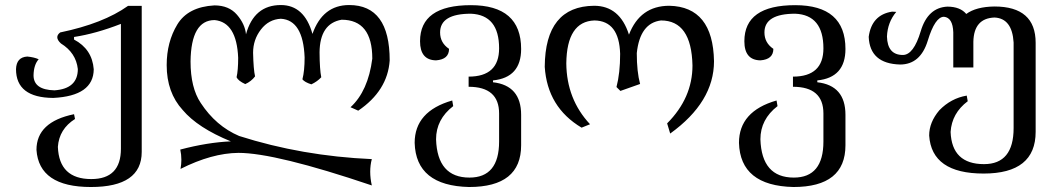

<svg xmlns="http://www.w3.org/2000/svg" viewBox="-20 -502 4206 766"><path d="M342.8 244.1Q135.3 244.1 125.5 95.7Q125.5 -15.6 275.4 -46.4L279.3 -27.3Q215.8 12.7 210.9 84Q215.8 212.4 344.2 212.4Q462.4 212.4 462.4 91.3V-406.7Q362.3 -367.7 275.4 -354.5V-344.2Q347.7 -306.2 354 -225.6Q353 -119.1 192.4 -111.3Q43.9 -112.3 43.9 -226.1Q45.4 -273.9 88.9 -276.4Q115.7 -273.9 134.3 -265.6Q114.7 -243.7 113.8 -201.7Q113.8 -143.6 197.3 -141.6Q290.5 -147.9 290.5 -226.6Q283.2 -291.5 223.1 -328.6Q208.5 -341.8 208.5 -353.5Q208.5 -363.8 220.2 -372.6Q392.1 -408.2 490.7 -478.5H545.4V104Q545.4 244.1 342.8 244.1Z M1463.4 237.8Q1079.1 107.9 931.2 107.9Q825.2 108.9 700.2 171.9Q703.6 153.3 703.6 135.3Q703.6 114.7 699.2 94.7Q808.1 65.9 900.9 62Q768.6 7.8 709 -63Q645 -132.8 645 -242.2Q645 -334.5 687.5 -404.5Q730 -474.6 835.4 -480.5Q893.6 -480.5 925.5 -443.1Q957.5 -405.8 961.4 -365.2Q993.2 -481.9 1100.6 -481.9Q1194.3 -481.9 1226.6 -366.7Q1267.1 -481.9 1373 -481.9Q1534.7 -481.9 1534.7 -260.7Q1526.4 -140.1 1409.2 -60.5L1378.4 -74.2Q1448.7 -138.7 1465.3 -268.1Q1465.3 -423.3 1342.8 -423.3Q1255.9 -408.2 1254.9 -293Q1255.4 -224.1 1261.7 -193.8Q1246.1 -176.8 1222.2 -165.5Q1195.8 -173.8 1186.5 -185.5Q1195.3 -219.2 1195.3 -272.9Q1189.5 -421.9 1100.6 -427.2Q1052.2 -424.8 1021 -384.3Q989.7 -343.8 989.7 -291.5Q991.2 -224.6 997.6 -197.3Q982.4 -177.2 958.5 -166.5Q930.7 -179.2 923.8 -193.8Q930.2 -221.7 930.2 -271.5Q924.3 -413.1 836.4 -421.9Q742.2 -421.9 740.2 -256.8Q740.2 -151.9 780.8 -91.3Q841.3 1 934.1 40.5Q1185.1 120.6 1463.4 132.8Q1457 156.7 1457 183.1Q1457 209.5 1463.4 237.8Z M1851.6 244.1Q1639.2 239.3 1634.3 67.9Q1634.3 -58.1 1784.2 -101.1L1788.1 -78.6Q1719.7 -25.9 1719.7 53.7Q1724.6 206.5 1853 206.5Q1971.2 206.5 1971.2 62.5V-49.3Q1971.2 -155.8 1849.6 -155.8V-196.3Q1971.2 -196.3 1971.2 -309.1Q1971.2 -442.4 1858.9 -447.3Q1735.8 -447.3 1735.8 -372.6Q1735.8 -331.1 1771.5 -307.1Q1771.5 -265.1 1719.7 -261.2Q1655.8 -262.2 1655.8 -337.4Q1655.8 -481.4 1858.4 -481.4Q2059.1 -481.4 2059.1 -306.6Q2059.1 -192.4 1946.8 -181.2V-173.8Q2059.1 -161.1 2059.1 -43.9V77.6Q2059.1 244.1 1851.6 244.1Z M2653.8 30.8 2641.6 -9.8Q2742.7 -111.3 2742.7 -240.7Q2738.8 -420.4 2617.2 -420.4Q2533.2 -410.2 2520.5 -290Q2520.5 -215.8 2533.7 -167L2455.1 -139.2L2439.5 -154.8Q2454.1 -210.4 2454.1 -287.1Q2450.2 -418.9 2351.6 -420.4Q2241.2 -416.5 2239.3 -249Q2240.7 -106 2334 -6.3L2300.3 7.3Q2163.6 -74.2 2153.3 -235.4Q2154.8 -477.1 2350.1 -479Q2452.6 -479 2489.3 -363.8Q2533.7 -479 2650.4 -479Q2824.7 -475.1 2828.6 -257.8Q2828.6 -95.2 2653.8 30.8Z M3145.5 244.1Q2933.1 239.3 2928.2 67.9Q2928.2 -58.1 3078.1 -101.1L3082 -78.6Q3013.7 -25.9 3013.7 53.7Q3018.6 206.5 3147 206.5Q3265.1 206.5 3265.1 62.5V-49.3Q3265.1 -155.8 3143.6 -155.8V-196.3Q3265.1 -196.3 3265.1 -309.1Q3265.1 -442.4 3152.8 -447.3Q3029.8 -447.3 3029.8 -372.6Q3029.8 -331.1 3065.4 -307.1Q3065.4 -265.1 3013.7 -261.2Q2949.7 -262.2 2949.7 -337.4Q2949.7 -481.4 3152.3 -481.4Q3353 -481.4 3353 -306.6Q3353 -192.4 3240.7 -181.2V-173.8Q3353 -161.1 3353 -43.9V77.6Q3353 244.1 3145.5 244.1Z M3904.3 190.4Q3696.8 190.4 3687 38.6Q3687 -14.2 3727.5 -62Q3773.9 -109.9 3836.9 -120.6L3840.8 -98.1Q3777.3 -50.3 3772.5 24.4Q3777.3 152.8 3905.8 152.8Q4023.9 152.8 4023.9 8.8V-332.5Q4018.1 -428.7 3947.8 -432.1Q3865.2 -429.2 3863.3 -335.4V-232.9H3783.2V-373Q3781.2 -431.6 3746.1 -435.1Q3710.4 -435.1 3681.4 -339.8Q3652.3 -244.6 3570.8 -244.6Q3450.2 -248 3445.8 -355Q3457.5 -442.9 3539.1 -455.6L3555.7 -454.6Q3521 -413.1 3518.6 -356.4Q3520.5 -282.7 3582 -282.7Q3625 -282.7 3653.3 -377.4Q3681.6 -472.2 3760.3 -475.6Q3811 -475.1 3835 -446.3Q3874 -475.1 3947.3 -476.1Q4111.8 -476.1 4111.8 -331.1V23.9Q4111.8 190.4 3904.3 190.4Z"/></svg>

Font: Kelvinch
Style: Regular
Weight: 400
Designer: Paul James MIller
Foundry: High-Logic / Made with FontCreator
Version: Version 3.30 September 23, 2016